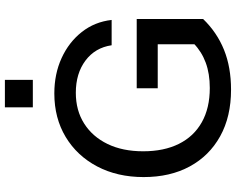

<svg xmlns="http://www.w3.org/2000/svg" viewBox="-112 -866 987 804"><g transform="rotate(-90 382.0 -463.5)"><path d="M409 10Q296 10 214 -35.5Q132 -81 87.5 -163Q43 -245 43 -356Q43 -466 87.5 -550.5Q132 -635 211 -682.5Q290 -730 393 -730Q475 -730 541.5 -699.5Q608 -669 650.5 -615Q693 -561 701 -490H595Q585 -559 531 -599.5Q477 -640 396 -640Q322 -640 267 -605Q212 -570 181.5 -507Q151 -444 151 -358Q151 -271 182 -208.5Q213 -146 272.5 -112.5Q332 -79 416 -79Q476 -79 522 -96Q568 -113 602 -146L705 -107Q649 -49 576 -19.5Q503 10 409 10ZM599 -107V-328L630 -297H415V-385H705V-107ZM335 -820V-937H450V-820Z"/></g></svg>

Font: Instrument Sans Medium
Style: Regular
Weight: 500
Designer: Rodrigo Fuenzalida
Foundry: fragTYPE
Version: Version 1.000;gftools[0.9.28]